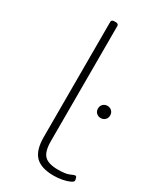

<svg xmlns="http://www.w3.org/2000/svg" viewBox="-193 -817 738 887"><g transform="rotate(30 176.0 -373.0)"><path d="M255 6Q187 6 156.5 -25Q126 -56 126 -126V-740Q126 -752 142 -752H148Q164 -752 164 -740V-126Q164 -71 185 -49.5Q206 -28 258 -28Q299 -28 317.5 -36.5Q336 -45 342 -45Q347 -45 349.5 -37Q352 -29 352 -23Q352 -17 337.5 -10Q323 -3 300.5 1.5Q278 6 255 6ZM309 -333Q296 -333 286.5 -342Q277 -351 277 -365Q277 -380 286.5 -389Q296 -398 309 -398Q323 -398 332.5 -389Q342 -380 342 -365Q342 -351 332.5 -342Q323 -333 309 -333Z"/></g></svg>

Font: Asap Expanded Thin
Style: Regular
Weight: 100
Width: 7
Designer: Pablo Cosgaya
Foundry: Omnibus-Type
Version: Version 3.001; ttfautohint (v1.8.4.7-5d5b)